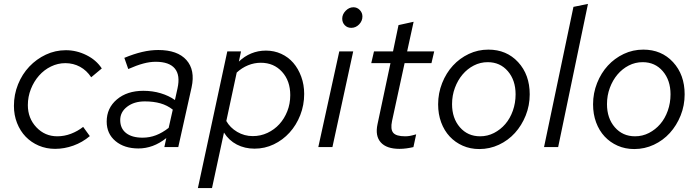

<svg xmlns="http://www.w3.org/2000/svg" viewBox="-20 -750 3563 979"><path d="M272 -55Q308 -55 342 -68Q376 -81 404 -103L438 -56Q400 -24 354 -7.5Q308 9 261 9Q216 9 177.5 -7.5Q139 -24 111 -53Q83 -82 67 -122.5Q51 -163 51 -210Q51 -268 72 -320Q93 -372 129.5 -410.5Q166 -449 214 -471.5Q262 -494 316 -494Q370 -494 420.5 -469Q471 -444 499 -401L445 -356Q422 -391 388 -409.5Q354 -428 313 -428Q275 -428 240 -411Q205 -394 179 -364.5Q153 -335 137.5 -296Q122 -257 122 -214Q122 -147 165.5 -101Q209 -55 272 -55Z M686 7Q614 7 569 -30.5Q524 -68 524 -130Q524 -199 576 -243Q628 -287 711 -287Q758 -287 799.5 -274.5Q841 -262 872 -240L885 -299Q900 -366 871.5 -400.5Q843 -435 774 -435Q744 -435 710.5 -426Q677 -417 634 -398L614 -455Q662 -475 704.5 -485Q747 -495 787 -495Q885 -495 930.5 -444Q976 -393 957 -305L889 0H818L828 -46Q794 -19 758.5 -6Q723 7 686 7ZM593 -138Q593 -95 623 -71.5Q653 -48 707 -48Q743 -48 775.5 -60.5Q808 -73 840 -98L861 -191Q833 -213 798 -223Q763 -233 718 -233Q664 -233 628.5 -206Q593 -179 593 -138Z M989 209 1139 -488H1209L1198 -436Q1226 -463 1261 -477.5Q1296 -492 1336 -492Q1378 -492 1414 -475.5Q1450 -459 1475.5 -429.5Q1501 -400 1516 -359Q1531 -318 1531 -271Q1531 -214 1511 -163Q1491 -112 1456.5 -74Q1422 -36 1376 -14Q1330 8 1278 8Q1228 8 1187.5 -13Q1147 -34 1122 -74L1061 209ZM1310 -430Q1276 -430 1244.5 -417Q1213 -404 1187 -380L1134 -133Q1153 -99 1189.5 -77.5Q1226 -56 1269 -56Q1309 -56 1344 -72.5Q1379 -89 1404.5 -117Q1430 -145 1445 -183Q1460 -221 1460 -265Q1460 -338 1418 -384Q1376 -430 1310 -430Z M1771 -608Q1751 -608 1738 -621.5Q1725 -635 1725 -655Q1725 -677 1742.5 -695Q1760 -713 1782 -713Q1801 -713 1814.5 -699Q1828 -685 1828 -666Q1828 -643 1811 -625.5Q1794 -608 1771 -608ZM1781 -488 1675 0H1603L1710 -488Z M1905 -117 1971 -428H1873L1887 -488H1984L2012 -622L2089 -639L2056 -488H2194L2180 -428H2043L1979 -133Q1970 -91 1985 -73Q2000 -55 2046 -55Q2058 -55 2069.5 -57Q2081 -59 2102 -65L2088 0Q2071 4 2053 6.5Q2035 9 2017 9Q1951 9 1921.5 -24Q1892 -57 1905 -117Z M2214 -218Q2214 -275 2234.5 -326.5Q2255 -378 2289.5 -415.5Q2324 -453 2370.5 -475Q2417 -497 2470 -497Q2563 -497 2622 -433Q2681 -369 2681 -269Q2681 -212 2660.5 -161Q2640 -110 2605.5 -72Q2571 -34 2524 -12Q2477 10 2424 10Q2378 10 2339.5 -7Q2301 -24 2273 -54Q2245 -84 2229.5 -126Q2214 -168 2214 -218ZM2428 -55Q2466 -55 2499 -72Q2532 -89 2556.5 -117.5Q2581 -146 2595 -185.5Q2609 -225 2609 -269Q2609 -341 2569.5 -387Q2530 -433 2467 -433Q2429 -433 2396 -416Q2363 -399 2338.5 -370Q2314 -341 2299.5 -302Q2285 -263 2285 -219Q2285 -147 2325 -101Q2365 -55 2428 -55Z M2978 -730 2826 0H2754L2904 -715Z M3004 -218Q3004 -275 3024.5 -326.5Q3045 -378 3079.5 -415.5Q3114 -453 3160.5 -475Q3207 -497 3260 -497Q3353 -497 3412 -433Q3471 -369 3471 -269Q3471 -212 3450.5 -161Q3430 -110 3395.5 -72Q3361 -34 3314 -12Q3267 10 3214 10Q3168 10 3129.5 -7Q3091 -24 3063 -54Q3035 -84 3019.5 -126Q3004 -168 3004 -218ZM3218 -55Q3256 -55 3289 -72Q3322 -89 3346.5 -117.5Q3371 -146 3385 -185.5Q3399 -225 3399 -269Q3399 -341 3359.5 -387Q3320 -433 3257 -433Q3219 -433 3186 -416Q3153 -399 3128.5 -370Q3104 -341 3089.5 -302Q3075 -263 3075 -219Q3075 -147 3115 -101Q3155 -55 3218 -55Z"/></svg>

Font: Red Hat Text
Style: Italic
Weight: 400
Italic angle: -12°
Designer: Pentagram / MCKL
Foundry: Pentagram / MCKL
Version: Version 1.005; Red Hat Text Italic